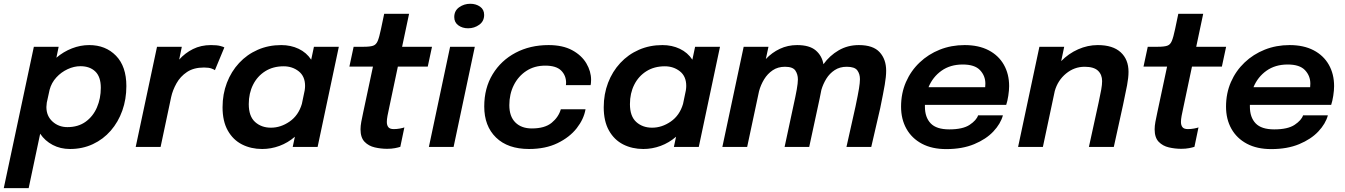

<svg xmlns="http://www.w3.org/2000/svg" viewBox="-57 -779 7132 1018"><path d="M-37 218.5 122.5 -531H254L242 -473Q279.5 -505 324.5 -522.5Q369.5 -540 416 -540Q503 -540 558 -483.5Q613 -427 613 -322.5Q613 -253 591.5 -192.5Q570 -132 530.2 -86.2Q490.5 -40.5 435.5 -14.8Q380.5 11 314 11Q263.5 11 222.5 -10.5Q181.5 -32 156 -70L95 218.5ZM189 -211.5Q189 -164 221.5 -134.5Q254 -105 300.5 -105Q357.5 -105 397 -133.5Q436.5 -162 457 -209.5Q477.5 -257 477.5 -313.5Q477.5 -372 448.2 -400Q419 -428 369.5 -428Q335.5 -428 301.5 -412.2Q267.5 -396.5 241.8 -368.5Q216 -340.5 206 -303L191 -234.5Q189 -220 189 -211.5Z M662.5 0 775.5 -531H907L893 -463Q923.5 -497.5 966 -518.8Q1008.5 -540 1061.5 -540Q1093.5 -540 1111.2 -535.2Q1129 -530.5 1132.5 -527.5L1082.5 -407Q1078.5 -410.5 1064.2 -415.8Q1050 -421 1024.5 -421Q970 -421 934.5 -397.2Q899 -373.5 878.8 -337.2Q858.5 -301 850.5 -264.5L794.5 0Z M1333 11Q1274 11 1226.2 -13.2Q1178.5 -37.5 1150.8 -86.8Q1123 -136 1123 -210.5Q1123 -280 1146 -340Q1169 -400 1210.8 -445Q1252.5 -490 1309.5 -515Q1366.5 -540 1434 -540Q1485 -540 1526.5 -520.2Q1568 -500.5 1593 -462.5L1607.5 -531H1739.5L1627 0H1495L1506.5 -54Q1469.5 -22 1424.8 -5.5Q1380 11 1333 11ZM1262 -227Q1262 -162.5 1295.5 -132.2Q1329 -102 1379.5 -102Q1431.5 -102 1478.5 -134.5Q1525.5 -167 1543.5 -228L1558.5 -300Q1560.5 -313.5 1560.5 -323.5Q1560.5 -374.5 1526.8 -401Q1493 -427.5 1447 -427.5Q1390.5 -427.5 1349 -401.2Q1307.5 -375 1284.8 -329.8Q1262 -284.5 1262 -227Z M1995.5 10Q1962.5 10 1930 2.5Q1897.5 -5 1876 -27.2Q1854.5 -49.5 1854.5 -93.5Q1854.5 -111 1858.5 -132.8Q1862.5 -154.5 1868.5 -182L1920.5 -426H1795.5L1818 -531H1871Q1904.5 -531 1921 -536.5Q1937.5 -542 1945.8 -562Q1954 -582 1963 -625L1980 -706H2112L2075 -531H2233.5L2211 -426H2052.5L2007.5 -213Q2001 -183.5 1997.5 -164.8Q1994 -146 1994 -132.5Q1994 -115 2002 -104.8Q2010 -94.5 2031 -94.5Q2047 -94.5 2063.2 -97.5Q2079.5 -100.5 2087 -103.5L2065.5 -0.5Q2055 3 2037 6.5Q2019 10 1995.5 10Z M2425 -629Q2394.5 -629 2373 -644.8Q2351.5 -660.5 2351.5 -688.5Q2351.5 -722 2377.5 -740.5Q2403.5 -759 2436.5 -759Q2466.5 -759 2488.2 -743.8Q2510 -728.5 2510 -700Q2510 -666.5 2484 -647.8Q2458 -629 2425 -629ZM2217 0 2329.5 -531H2460.5L2348 0Z M2748 11Q2635.5 11 2573 -49.8Q2510.5 -110.5 2510.5 -214.5Q2510.5 -312 2555 -385.2Q2599.5 -458.5 2676.5 -499.2Q2753.5 -540 2851.5 -540Q2926.5 -540 2976.8 -512.8Q3027 -485.5 3052 -443Q3077 -400.5 3077 -356Q3077 -346 3076.2 -338.8Q3075.5 -331.5 3074.5 -327.5H2943.5Q2944.5 -333.5 2944.5 -339.5Q2944.5 -379 2918.2 -405Q2892 -431 2834 -431Q2776.5 -431 2733.8 -403Q2691 -375 2667.2 -327.5Q2643.5 -280 2643.5 -221.5Q2643.5 -161.5 2675.5 -129.8Q2707.5 -98 2763 -98Q2831.5 -98 2868 -128Q2904.5 -158 2916.5 -199.5H3047.5Q3038.5 -147.5 3000.8 -99.2Q2963 -51 2899 -20Q2835 11 2748 11Z M3354 11Q3295 11 3247.2 -13.2Q3199.5 -37.5 3171.8 -86.8Q3144 -136 3144 -210.5Q3144 -280 3167 -340Q3190 -400 3231.8 -445Q3273.5 -490 3330.5 -515Q3387.5 -540 3455 -540Q3506 -540 3547.5 -520.2Q3589 -500.5 3614 -462.5L3628.5 -531H3760.5L3648 0H3516L3527.5 -54Q3490.5 -22 3445.8 -5.5Q3401 11 3354 11ZM3283 -227Q3283 -162.5 3316.5 -132.2Q3350 -102 3400.5 -102Q3452.5 -102 3499.5 -134.5Q3546.5 -167 3564.5 -228L3579.5 -300Q3581.5 -313.5 3581.5 -323.5Q3581.5 -374.5 3547.8 -401Q3514 -427.5 3468 -427.5Q3411.5 -427.5 3370 -401.2Q3328.5 -375 3305.8 -329.8Q3283 -284.5 3283 -227Z M3773 0 3886 -531H4017.5L4003.5 -466Q4036 -500.5 4078 -520.2Q4120 -540 4169.5 -540Q4234.5 -540 4267.8 -512Q4301 -484 4309 -438.5Q4342 -484.5 4389.8 -512.2Q4437.5 -540 4497 -540Q4572.5 -540 4607 -502.2Q4641.5 -464.5 4641.5 -404Q4641.5 -373 4634 -329.5Q4626.5 -286 4610 -205.5L4562.5 0H4431L4479 -214.5Q4492.5 -279 4497.5 -309.8Q4502.5 -340.5 4502.5 -359.5Q4502.5 -387 4488.5 -406Q4474.5 -425 4432.5 -425Q4395.5 -425 4368.5 -407.2Q4341.5 -389.5 4324.2 -361.5Q4307 -333.5 4298 -302.5Q4294 -281.5 4288.8 -256.5Q4283.5 -231.5 4277 -201.5L4233.5 0H4103L4149 -214.5Q4161.5 -270.5 4167.5 -304.5Q4173.5 -338.5 4173.5 -358Q4173.5 -385 4160 -405Q4146.5 -425 4105 -425Q4067.5 -425 4040 -406.5Q4012.5 -388 3994.5 -358.5Q3976.5 -329 3967.5 -295.5L3904.5 0Z M5260.5 -167.5Q5248.5 -123 5210 -82Q5171.5 -41 5108.5 -14.8Q5045.5 11.5 4960 11.5Q4884.5 11.5 4831 -17Q4777.5 -45.5 4749 -96.2Q4720.5 -147 4720.5 -213.5Q4720.5 -284.5 4746.5 -344Q4772.5 -403.5 4818.8 -447.5Q4865 -491.5 4926 -515.8Q4987 -540 5057.5 -540Q5132 -540 5184.8 -512.5Q5237.5 -485 5265.5 -435.8Q5293.5 -386.5 5293.5 -322.5Q5293.5 -300 5289 -271Q5284.5 -242 5278 -223H4847Q4847 -218.5 4847 -213.5Q4847 -157 4877.5 -125Q4908 -93 4976 -93Q5048 -93 5084.2 -117.2Q5120.5 -141.5 5129 -167.5ZM5047.5 -437Q4981.5 -437 4935 -404Q4888.5 -371 4866 -316.5H5166.5Q5167.5 -325 5167.5 -335.5Q5167.5 -377 5139.2 -407Q5111 -437 5047.5 -437Z M5341 0 5454 -531H5585.5L5569.5 -455Q5608.5 -495 5659.2 -517.5Q5710 -540 5763.5 -540Q5843 -540 5884.8 -502Q5926.5 -464 5926.5 -398Q5926.5 -368 5918.8 -326.8Q5911 -285.5 5897.5 -223L5848.5 0H5716.5L5768 -235.5Q5777 -277.5 5781.8 -303.8Q5786.5 -330 5786.5 -349Q5786.5 -383.5 5764.5 -404.2Q5742.5 -425 5693.5 -425Q5639 -425 5595.2 -389Q5551.5 -353 5535.5 -296.5L5472.5 0Z M6206 10Q6173 10 6140.5 2.5Q6108 -5 6086.5 -27.2Q6065 -49.5 6065 -93.5Q6065 -111 6069 -132.8Q6073 -154.5 6079 -182L6131 -426H6006L6028.5 -531H6081.5Q6115 -531 6131.5 -536.5Q6148 -542 6156.2 -562Q6164.5 -582 6173.5 -625L6190.5 -706H6322.5L6285.5 -531H6444L6421.5 -426H6263L6218 -213Q6211.5 -183.5 6208 -164.8Q6204.5 -146 6204.5 -132.5Q6204.5 -115 6212.5 -104.8Q6220.5 -94.5 6241.5 -94.5Q6257.5 -94.5 6273.8 -97.5Q6290 -100.5 6297.5 -103.5L6276 -0.5Q6265.5 3 6247.5 6.5Q6229.5 10 6206 10Z M6983.5 -167.5Q6971.5 -123 6933 -82Q6894.5 -41 6831.5 -14.8Q6768.5 11.5 6683 11.5Q6607.5 11.5 6554 -17Q6500.5 -45.5 6472 -96.2Q6443.5 -147 6443.5 -213.5Q6443.5 -284.5 6469.5 -344Q6495.5 -403.5 6541.8 -447.5Q6588 -491.5 6649 -515.8Q6710 -540 6780.5 -540Q6855 -540 6907.8 -512.5Q6960.5 -485 6988.5 -435.8Q7016.5 -386.5 7016.5 -322.5Q7016.5 -300 7012 -271Q7007.5 -242 7001 -223H6570Q6570 -218.5 6570 -213.5Q6570 -157 6600.5 -125Q6631 -93 6699 -93Q6771 -93 6807.2 -117.2Q6843.5 -141.5 6852 -167.5ZM6770.5 -437Q6704.5 -437 6658 -404Q6611.5 -371 6589 -316.5H6889.5Q6890.5 -325 6890.5 -335.5Q6890.5 -377 6862.2 -407Q6834 -437 6770.5 -437Z"/></svg>

Font: Epilogue SemiBold
Style: Italic
Weight: 600
Italic angle: -12°
Designer: Tyler Finck
Foundry: Etcetera Type Co
Version: Version 2.111; ttfautohint (v1.8.3)